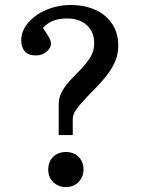

<svg xmlns="http://www.w3.org/2000/svg" viewBox="-20 -734 578 768"><path d="M214.8 -193.8V-316.9Q214.8 -335.9 221.4 -353.5Q228 -371.1 242.9 -391.1Q257.8 -411.1 284.2 -437Q325.2 -478 341.1 -504.4Q356.9 -530.8 356.9 -560.1Q356.9 -606 327.4 -633.1Q297.9 -660.2 248 -660.2Q215.8 -660.2 191.9 -650.6Q168 -641.1 151.9 -622.1Q161.6 -608.9 172.9 -589.8Q184.1 -570.8 184.1 -560.1Q184.1 -543 166.5 -527.6Q148.9 -512.2 124 -512.2Q91.8 -512.2 78.4 -529.5Q64.9 -546.9 64.9 -571.8Q64.9 -610.8 93 -643.3Q121.1 -675.8 166 -694.8Q210.9 -713.9 262.2 -713.9Q320.3 -713.9 363 -693.8Q405.8 -673.8 429.4 -637.5Q453.1 -601.1 453.1 -550.8Q453.1 -514.6 439 -484.4Q424.8 -454.1 403.3 -427.5Q381.8 -400.9 357.9 -377Q330.1 -349.1 313 -330.1Q295.9 -311 286.9 -298.6Q277.8 -286.1 274.4 -276.6Q271 -267.1 271 -256.8V-193.8ZM244.1 14.2Q213.4 14.2 193.1 -5.4Q172.9 -24.9 172.9 -55.2Q172.9 -87.4 192.9 -106.7Q212.9 -126 244.1 -126Q274.9 -126 294.4 -106.4Q314 -86.9 314 -56.2Q314 -26.4 294.4 -6.1Q274.9 14.2 244.1 14.2Z"/></svg>

Font: Literata
Style: Regular
Weight: 400
Designer: Latin by Veronika Burian and Jose Scaglione. Greek by Irene Vlachou. Cyrillic by Vera Evstafieva.
Foundry: TypeTogether
Version: Version 3.002